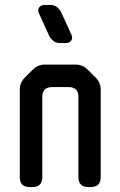

<svg xmlns="http://www.w3.org/2000/svg" viewBox="-20 -746 487 776"><path d="M100 10H111Q151 10 151 -30V-354Q151 -394 191 -394H257Q297 -394 297 -354V-30Q297 10 337 10H347Q387 10 387 -30V-383Q387 -412 367 -432L335 -464Q314 -485 286 -485H162Q133 -485 113 -465L80 -432Q60 -412 60 -383V-30Q60 10 100 10ZM177 -605Q183 -591 194.5 -581.5Q206 -572 223 -572H244Q260 -572 267.5 -581.5Q275 -591 269 -605L229 -693Q223 -707 211.5 -716.5Q200 -726 183 -726H162Q146 -726 138.5 -716.5Q131 -707 137 -693Z"/></svg>

Font: WDXL Lubrifont JP N
Style: Regular
Weight: 400
Designer: [WDXL Lubrifont] Copyright 2020-2022 (c) NightFurySL2001, Skr-ZERO; [ZCOOL QingKe HuangYou] Copyright 2018-2022 (c) The 
Version: Version 2.001;hotconv 1.1.1;makeotfexe 2.6.0